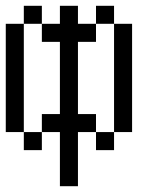

<svg xmlns="http://www.w3.org/2000/svg" viewBox="-20 -520 540 665"><path d="M187.5 -62.5V125H250V-62.5H312.5V0H375V-62.5H312.5V-125H250Q250 -125 250 -375H312.5V-437.5H250V-500H187.5V-437.5H125V-375H187.5Q187.5 -375 187.5 -125H125V-62.5H62.5V0H125V-62.5ZM62.5 -62.5Q62.5 -62.5 62.5 -437.5H0Q0 -437.5 0 -62.5ZM375 -62.5H437.5Q437.5 -62.5 437.5 -437.5H375Q375 -437.5 375 -62.5ZM62.5 -437.5H125V-500H62.5ZM312.5 -437.5H375V-500H312.5Z"/></svg>

Font: CalcUnifontExMono
Style: Regular
Weight: 500
Version: Version 15.0.06